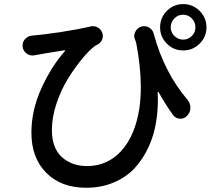

<svg xmlns="http://www.w3.org/2000/svg" viewBox="-20 -847 1040 934"><path d="M636.7 -655.3Q632.8 -664.1 632.8 -671.9Q632.8 -682.6 638.7 -693.4Q648.4 -711.9 668 -717.8Q674.8 -719.7 681.6 -719.7Q693.4 -719.7 705.1 -712.9Q722.7 -703.1 727.5 -683.6Q778.3 -495.1 891.6 -362.3Q906.2 -344.7 906.2 -322.8Q906.2 -300.8 890.6 -284.2Q877 -269.5 858.4 -269.5Q856.4 -269.5 855.5 -269.5Q834 -270.5 821.3 -288.1Q783.2 -341.8 751 -399.4Q750 -400.4 748.5 -400.4Q747.1 -400.4 747.1 -398.4Q748 -379.9 748 -361.3Q748 -308.6 740.2 -258.8Q730.5 -192.4 703.1 -132.8Q675.8 -73.2 635.3 -29.3Q594.7 14.6 533.7 40.5Q472.7 66.4 399.4 66.4Q277.3 66.4 205.1 -6.3Q132.8 -79.1 132.8 -201.2Q132.8 -310.5 181.2 -417Q229.5 -523.4 295.9 -598.6Q296.9 -599.6 296.4 -601.6Q295.9 -603.5 293.9 -602.5Q183.6 -585 153.3 -579.1Q150.4 -578.1 148.4 -578.1Q143.6 -577.1 138.7 -577.1Q123 -577.1 110.4 -585.9Q92.8 -598.6 89.8 -619.1Q89.8 -622.1 89.8 -626Q89.8 -642.6 100.6 -655.3Q114.3 -671.9 135.7 -673.8Q135.7 -673.8 136.7 -673.8Q195.3 -678.7 277.8 -691.4Q360.4 -704.1 418 -717.8Q424.8 -719.7 430.7 -719.7Q443.4 -719.7 454.1 -713.9Q471.7 -705.1 477.5 -686.5Q480.5 -679.7 480.5 -671.9Q480.5 -662.1 475.6 -651.4Q466.8 -634.8 448.2 -627Q444.3 -625 441.4 -623Q414.1 -602.5 380.4 -562Q346.7 -521.5 312.5 -467.3Q278.3 -413.1 255.4 -345.2Q232.4 -277.3 232.4 -214.8Q232.4 -127 280.8 -83Q329.1 -39.1 403.3 -39.1Q502.9 -39.1 570.3 -113.3Q637.7 -187.5 658.2 -321.3Q665 -369.1 665 -424.8Q665 -520.5 642.6 -637.7Q638.7 -649.4 636.7 -655.3ZM930.7 -713.9Q930.7 -739.3 913.1 -757.3Q895.5 -775.4 870.6 -775.4Q845.7 -775.4 828.1 -757.3Q810.5 -739.3 810.5 -713.9Q810.5 -689.5 828.6 -671.9Q846.7 -654.3 871.1 -654.3Q895.5 -654.3 913.1 -671.9Q930.7 -689.5 930.7 -713.9ZM984.4 -713.9Q984.4 -668 951.2 -634.8Q918 -601.6 871.1 -601.6Q824.2 -601.6 791.5 -634.8Q758.8 -668 758.8 -713.9Q758.8 -760.7 791.5 -793.9Q824.2 -827.1 871.1 -827.1Q918 -827.1 951.2 -793.9Q984.4 -760.7 984.4 -713.9Z"/></svg>

Font: Gen Jyuu Gothic Medium
Style: Regular
Weight: 500
Designer: [Source Han Sans]
Ryoko NISHIZUKA  (kana & ideographs); Paul D. Hunt (Latin, Greek & Cyrillic); Wenlong ZHANG  (bopomofo
Version: Version 1.002.20150607